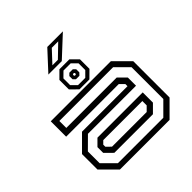

<svg xmlns="http://www.w3.org/2000/svg" viewBox="-230 -1073 1249 1249"><g transform="rotate(-45 394.0 -449.0)"><path d="M165.5 0 62.5 -103V-245.5L165.5 -348.5H584V-368L553.5 -398.5H69.5V-540H622.5L725.5 -437V-103L622.5 0ZM185.5 -38.5H603.5L690 -125V-417.5L605.5 -502H110.5V-438H574L625.5 -386.5V-311.5H183L101.5 -230.5V-122.5ZM217 -102.5 165.5 -153.5V-206.5L209 -250H625.5V-156L572 -102.5ZM234.5 -141.5H553.5L584 -172V-212H224.5L203.5 -191V-172ZM348.5 -555 299.5 -603.5V-690.5L348.5 -739.5H440L489 -690.5V-603.5L440 -555ZM361.5 -581H428L464 -617V-679L428 -715H361.5L325 -679V-617ZM378.5 -617.5 363 -633.5V-662.5L378.5 -678H410.5L426 -662.5V-633.5L410.5 -617.5ZM390 -639H398.5L402.5 -643.5V-651.5L398.5 -655.5H390L386 -651.5V-643.5ZM273.5 -766 395.5 -898H539L397 -766ZM334.5 -790H385L471.5 -873.5H412.5Z"/></g></svg>

Font: Tourney Expanded
Style: Regular
Weight: 400
Width: 7
Designer: Tyler Finck
Foundry: Etcetera Type Co
Version: Version 1.010; ttfautohint (v1.8.3)